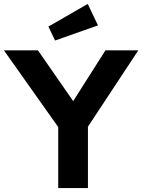

<svg xmlns="http://www.w3.org/2000/svg" viewBox="-22 -956 723 976"><path d="M274 0V-310L-2 -700H171L350 -442L514 -700H681L425 -312V0ZM258 -750 224 -821 424 -936 476 -827Z"/></svg>

Font: Mach SemiBold
Style: Regular
Weight: 600
Version: Version 1.002